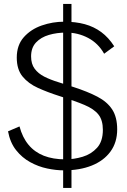

<svg xmlns="http://www.w3.org/2000/svg" viewBox="-20 -836 634 956"><path d="M294.4 99.6V-816.4H335.9V99.6ZM298.3 12.2Q258.8 12.2 214.8 2.9Q170.9 -6.3 130.4 -28.6Q89.8 -50.8 60.1 -88.4Q30.3 -126 20 -182.1L77.1 -206.5Q91.8 -151.4 122.1 -115Q152.3 -78.6 198.2 -60.5Q244.1 -42.5 305.7 -42.5Q348.1 -42.5 391.4 -55.4Q434.6 -68.4 463.4 -100.3Q492.2 -132.3 492.2 -189.5Q492.2 -237.8 470.2 -265.6Q448.2 -293.5 400.1 -313.7Q352.1 -334 273.9 -358.4Q217.3 -376.5 169.2 -398.2Q121.1 -419.9 92.3 -455.1Q63.5 -490.2 63.5 -549.3Q63.5 -611.3 98.6 -650.9Q133.8 -690.4 188 -709.2Q242.2 -728 299.8 -728Q356.4 -728 402.1 -715.6Q447.8 -703.1 484.1 -676.3Q520.5 -649.4 548.8 -605.5L498.5 -568.4Q469.2 -620.6 418.7 -647.2Q368.2 -673.8 310.1 -673.8Q263.2 -673.8 223.4 -662.1Q183.6 -650.4 159.2 -624.3Q134.8 -598.1 134.8 -555.2Q134.8 -517.6 152.6 -493.7Q170.4 -469.7 200.7 -454.3Q231 -439 268.6 -427.5Q306.2 -416 345.7 -402.8Q416.5 -379.9 465.1 -354.5Q513.7 -329.1 538.6 -291Q563.5 -252.9 563.5 -191.9Q563.5 -127 530 -81.3Q496.6 -35.6 437 -11.7Q377.4 12.2 298.3 12.2Z"/></svg>

Font: Pontano Sans Light
Style: Regular
Weight: 300
Designer: Vernon Adams
Foundry: Vernon Adams
Version: Version 2.001